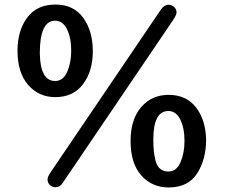

<svg xmlns="http://www.w3.org/2000/svg" viewBox="-20 -769 992 844"><path d="M57 -546Q57 -634 99.5 -691.5Q142 -749 224 -749Q304 -749 346 -690.5Q388 -632 388 -544Q388 -456 345 -399Q302 -342 223 -342Q151 -342 104 -395.5Q57 -449 57 -546ZM155 -535Q157 -413 222 -413Q258 -413 275.5 -453.5Q293 -494 293 -546Q293 -603 274.5 -640.5Q256 -678 222 -678Q155 -678 155 -535ZM189 20Q189 8 202 -11Q282 -129 445 -369.5Q608 -610 688 -728L687 -727Q702 -748 721 -748Q736 -748 746 -738Q756 -728 756 -714Q756 -704 741 -681Q661 -563 498 -322.5Q335 -82 255 36Q244 54 223 54Q209 54 199 44Q189 34 189 20ZM554 -149Q554 -244 600.5 -298Q647 -352 721 -352Q799 -352 841.5 -297Q884 -242 886 -156Q886 -68 846.5 -6.5Q807 55 721 55Q648 55 601 2Q554 -51 554 -149ZM654 -156Q654 -127 656 -107Q658 -87 663.5 -63.5Q669 -40 683.5 -27.5Q698 -15 720 -15Q756 -15 773.5 -56Q791 -97 791 -149Q791 -206 772.5 -243.5Q754 -281 720 -281Q654 -281 654 -156Z"/></svg>

Font: Coval
Style: Medium
Weight: 500
Foundry: Context Ltd
Version: Version 001.000